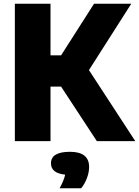

<svg xmlns="http://www.w3.org/2000/svg" viewBox="-20 -760 748 1034"><path d="M501.5 0 309 -293.5H252V0H60V-740H252V-462H309L486.5 -740H687L459 -382.5L708.5 0ZM460 139.5Q460 167.5 448 199.5Q436 231.5 417 254H301Q324.5 211 331 180.5Q254.5 173 254.5 119.5Q254.5 57.5 357 57.5Q460 57.5 460 139.5Z"/></svg>

Font: Encode Sans ExtraBold
Style: Regular
Weight: 800
Designer: Multiple Designers
Foundry: Impallari Type
Version: Version 2.000